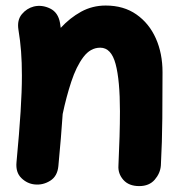

<svg xmlns="http://www.w3.org/2000/svg" viewBox="-20 -582 629 676"><path d="M38.1 -10.7Q47.9 -115.2 52.5 -188.2Q57.1 -261.2 57.1 -315.9Q57.1 -362.3 54.2 -400.6Q51.3 -439 44.9 -477.5Q39.6 -511.2 56.9 -532Q74.2 -552.7 99.1 -559.1Q127.9 -565.9 156.5 -552Q185.1 -538.1 191.4 -500.5Q192.9 -492.2 193.8 -483.9Q226.1 -519 265.6 -540.8Q305.2 -562.5 352.1 -562.5Q415.5 -562.5 460.2 -531.2Q504.9 -500 528.6 -447Q552.2 -394 552.2 -328.1Q552.2 -249.5 551.5 -165.8Q550.8 -82 546.4 0.5Q544.4 27.8 524.9 50.5Q505.4 73.2 470.2 73.2Q433.6 73.2 414.3 51.3Q395 29.3 397 1Q399.4 -53.2 400.9 -100.6Q402.3 -147.9 402.3 -189.9Q402.3 -299.3 387 -356.7Q371.6 -414.1 333 -414.1Q298.3 -414.1 273.4 -380.9Q248.5 -347.7 231 -294.4Q213.4 -241.2 200.7 -180.7Q198.2 -141.1 194.3 -95.7Q190.4 -50.3 185.5 2.9Q182.1 38.6 156.7 54.4Q131.3 70.3 102.5 67.4Q75.7 64.9 55.2 44.9Q34.7 24.9 38.1 -10.7Z"/></svg>

Font: Mikhak-DS1-FD ExtraBold
Style: Regular
Weight: 800
Designer: Amin Abedi
Version: Version 3.2